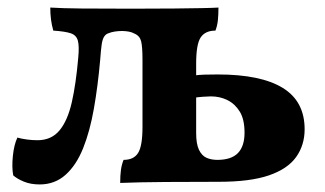

<svg xmlns="http://www.w3.org/2000/svg" viewBox="-20 -481 860 508"><path d="M85 7Q61 7 43 -0.5Q25 -8 15 -17Q11 -38 14 -68Q17 -98 26 -117Q36 -114 50.5 -112Q65 -110 79 -110Q116 -110 137.5 -136Q159 -162 170 -210.5Q181 -259 187 -328Q190 -359 186 -373.5Q182 -388 167 -393Q152 -398 121 -400Q117 -414 115 -429Q113 -444 113 -461Q144 -459 196 -458.5Q248 -458 328 -458Q397 -458 441.5 -458.5Q486 -459 513.5 -459.5Q541 -460 558 -461Q558 -442 556.5 -427.5Q555 -413 550 -400Q523 -400 511 -382Q499 -364 499 -313V-129Q499 -100 506.5 -84.5Q514 -69 526.5 -63.5Q539 -58 555 -58Q592 -58 609.5 -76Q627 -94 627 -130Q627 -165 614.5 -185.5Q602 -206 582 -216Q562 -226 538 -226Q531 -226 517 -225Q503 -224 491 -222V-281Q505 -283 520.5 -283.5Q536 -284 556 -284Q670 -284 728 -248.5Q786 -213 786 -139Q786 -97 763.5 -65.5Q741 -34 691.5 -17Q642 0 559 0Q489 0 418.5 0.5Q348 1 298 3Q298 -17 300 -31.5Q302 -46 307 -58Q334 -58 345.5 -76.5Q357 -95 357 -145V-323Q357 -357 353.5 -371.5Q350 -386 336 -392Q329 -396 320 -397.5Q311 -399 303 -399Q293 -399 283.5 -397.5Q274 -396 267 -393Q260 -391 255.5 -384Q251 -377 249 -363Q247 -349 245 -322Q239 -254 228.5 -194Q218 -134 200 -89Q182 -44 153.5 -18.5Q125 7 85 7Z"/></svg>

Font: Vollkorn
Style: Bold
Weight: 700
Designer: Friedrich Althausen
Foundry: Friedrich Althausen
Version: Version 5.000